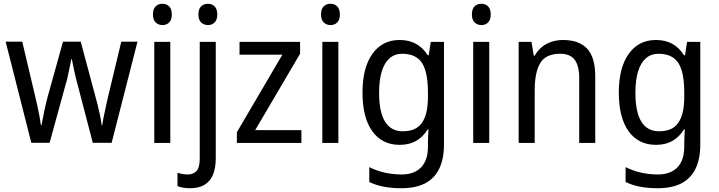

<svg xmlns="http://www.w3.org/2000/svg" viewBox="-20 -758 3810 1018"><path d="M391 -311Q386 -329 381.5 -347.5Q377 -366 373.5 -383.5Q370 -401 366.5 -416.5Q363 -432 361 -444H358Q356 -432 352.5 -416.5Q349 -401 345.5 -383Q342 -365 338 -347Q334 -329 328 -310L243 -1H146L10 -537H98L164 -258Q171 -229 177.5 -200Q184 -171 189 -143.5Q194 -116 197 -94H200Q203 -108 206.5 -126.5Q210 -145 214 -165.5Q218 -186 223 -206.5Q228 -227 233 -246L314 -537H408L486 -246Q492 -224 498.5 -198.5Q505 -173 510.5 -146Q516 -119 519 -94H522Q524 -110 528.5 -132.5Q533 -155 539 -182Q545 -209 551 -237L623 -537H709L572 -1H472Z M883 -536V0H798V-536ZM842 -738Q863 -738 877 -724Q891 -710 891 -681Q891 -653 877 -639Q863 -625 842 -625Q820 -625 805.5 -639Q791 -653 791 -681Q791 -710 805 -724Q819 -738 842 -738Z M988 240Q967 240 950.5 237Q934 234 921 229V158Q934 162 947.5 164.5Q961 167 976 167Q1005 167 1022 148.5Q1039 130 1039 83V-536H1124V81Q1124 132 1109.5 167.5Q1095 203 1065 221.5Q1035 240 988 240ZM1032 -681Q1032 -710 1046 -724Q1060 -738 1083 -738Q1104 -738 1118 -724Q1132 -710 1132 -681Q1132 -653 1118 -639Q1104 -625 1083 -625Q1061 -625 1046.5 -639Q1032 -653 1032 -681Z M1578 0H1236V-57L1477 -468H1250V-536H1571V-473L1333 -68H1578Z M1774 -536V0H1689V-536ZM1733 -738Q1754 -738 1768 -724Q1782 -710 1782 -681Q1782 -653 1768 -639Q1754 -625 1733 -625Q1711 -625 1696.5 -639Q1682 -653 1682 -681Q1682 -710 1696 -724Q1710 -738 1733 -738Z M2099 -546Q2147 -546 2184 -526.5Q2221 -507 2248 -465H2253L2264 -536H2334V8Q2334 83 2309.5 135Q2285 187 2235 213.5Q2185 240 2107 240Q2057 240 2015 232Q1973 224 1938 207V128Q1975 147 2018.5 157Q2062 167 2110 167Q2176 167 2212.5 129.5Q2249 92 2249 19V0Q2249 -14 2250 -36Q2251 -58 2252 -72H2248Q2222 -31 2185.5 -10.5Q2149 10 2099 10Q2006 10 1954 -62Q1902 -134 1902 -267Q1902 -399 1954.5 -472.5Q2007 -546 2099 -546ZM2113 -473Q2073 -473 2045.5 -449Q2018 -425 2004 -379Q1990 -333 1990 -266Q1990 -164 2021.5 -113Q2053 -62 2115 -62Q2150 -62 2175 -72.5Q2200 -83 2216.5 -106Q2233 -129 2241 -163.5Q2249 -198 2249 -246V-268Q2249 -340 2235 -385.5Q2221 -431 2190.5 -452Q2160 -473 2113 -473Z M2574 -536V0H2489V-536ZM2533 -738Q2554 -738 2568 -724Q2582 -710 2582 -681Q2582 -653 2568 -639Q2554 -625 2533 -625Q2511 -625 2496.5 -639Q2482 -653 2482 -681Q2482 -710 2496 -724Q2510 -738 2533 -738Z M2965 -546Q3050 -546 3093 -500Q3136 -454 3136 -354V0H3051V-345Q3051 -409 3027 -441Q3003 -473 2950 -473Q2875 -473 2845 -424.5Q2815 -376 2815 -278V0H2730V-536H2798L2810 -463H2815Q2831 -491 2854 -509.5Q2877 -528 2906 -537Q2935 -546 2965 -546Z M3458 -546Q3506 -546 3543 -526.5Q3580 -507 3607 -465H3612L3623 -536H3693V8Q3693 83 3668.5 135Q3644 187 3594 213.5Q3544 240 3466 240Q3416 240 3374 232Q3332 224 3297 207V128Q3334 147 3377.5 157Q3421 167 3469 167Q3535 167 3571.5 129.5Q3608 92 3608 19V0Q3608 -14 3609 -36Q3610 -58 3611 -72H3607Q3581 -31 3544.5 -10.5Q3508 10 3458 10Q3365 10 3313 -62Q3261 -134 3261 -267Q3261 -399 3313.5 -472.5Q3366 -546 3458 -546ZM3472 -473Q3432 -473 3404.5 -449Q3377 -425 3363 -379Q3349 -333 3349 -266Q3349 -164 3380.5 -113Q3412 -62 3474 -62Q3509 -62 3534 -72.5Q3559 -83 3575.5 -106Q3592 -129 3600 -163.5Q3608 -198 3608 -246V-268Q3608 -340 3594 -385.5Q3580 -431 3549.5 -452Q3519 -473 3472 -473Z"/></svg>

Font: Noto Sans Arabic SemiCondensed
Style: Regular
Weight: 400
Width: 4
Designer: Monotype Design Team, Nadine Chahine, Nizar Qandah and Khaled Hosny
Foundry: Monotype Imaging Inc.
Version: Version 2.012